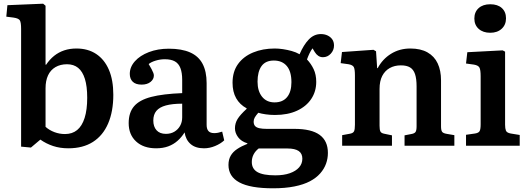

<svg xmlns="http://www.w3.org/2000/svg" viewBox="-20 -787 2851 1037"><path d="M147 10 94 5V-631Q94 -665 87.5 -676.5Q81 -688 53 -692L14 -697L20 -759L213 -767L226 -756V-440L228 -436Q248 -466 272.5 -485.5Q297 -505 327 -515Q357 -525 393 -525Q455 -525 499.5 -495.5Q544 -466 568 -410.5Q592 -355 592 -275Q592 -185 564 -120Q536 -55 482 -20.5Q428 14 349 14Q304 14 266.5 1.5Q229 -11 198 -33ZM331 -63Q370 -63 396.5 -84.5Q423 -106 437 -150Q451 -194 451 -259Q451 -321 438.5 -361Q426 -401 402 -420.5Q378 -440 342 -440Q306 -440 279.5 -424.5Q253 -409 239.5 -380Q226 -351 226 -310V-102Q246 -84 273.5 -73.5Q301 -63 331 -63Z M823 14Q755 14 715 -23Q675 -60 675 -122Q675 -179 704 -213Q733 -247 796.5 -263.5Q860 -280 964 -284V-356Q964 -394 954.5 -419Q945 -444 924.5 -455.5Q904 -467 870 -467Q845 -467 820.5 -459.5Q796 -452 783 -441Q793 -425 799 -413Q805 -401 808 -393.5Q811 -386 811 -379Q811 -359 793 -344.5Q775 -330 745 -330Q713 -330 697 -345.5Q681 -361 681 -388Q681 -425 708.5 -456Q736 -487 784 -505.5Q832 -524 892 -524Q961 -524 1006.5 -504Q1052 -484 1074 -442.5Q1096 -401 1096 -338V-113Q1096 -90 1106 -79Q1116 -68 1137 -68Q1147 -68 1157.5 -70Q1168 -72 1180 -76L1191 -29Q1172 -11 1142 1.5Q1112 14 1082 14Q1036 14 1009.5 -9Q983 -32 977 -72Q961 -46 939 -26.5Q917 -7 888.5 3.5Q860 14 823 14ZM876 -64Q902 -64 921.5 -75.5Q941 -87 952.5 -107Q964 -127 964 -153V-227Q911 -227 876 -217.5Q841 -208 824.5 -188Q808 -168 808 -136Q808 -103 825.5 -83.5Q843 -64 876 -64Z M1455 230Q1393 230 1347.5 222Q1302 214 1272.5 198Q1243 182 1228.5 158.5Q1214 135 1214 104Q1214 75 1226 54Q1238 33 1261.5 17.5Q1285 2 1316 -10V-13Q1283 -23 1266 -46Q1249 -69 1249 -94Q1249 -121 1263 -144Q1277 -167 1312 -199V-202Q1275 -222 1255.5 -256.5Q1236 -291 1236 -340Q1236 -400 1265.5 -441Q1295 -482 1347 -503.5Q1399 -525 1464 -525Q1485 -525 1508.5 -521.5Q1532 -518 1555.5 -511.5Q1579 -505 1598 -494Q1620 -545 1648 -574Q1676 -603 1713 -603Q1733 -603 1749 -595.5Q1765 -588 1774.5 -574.5Q1784 -561 1784 -541Q1784 -516 1766.5 -497Q1749 -478 1724 -478Q1710 -478 1699 -485.5Q1688 -493 1680 -506L1668 -526Q1659 -514 1652 -499.5Q1645 -485 1638 -466Q1660 -443 1674 -413.5Q1688 -384 1688 -345Q1688 -293 1661 -252.5Q1634 -212 1584 -189Q1534 -166 1465 -166Q1439 -166 1415 -169.5Q1391 -173 1375 -178Q1362 -163 1356 -152.5Q1350 -142 1350 -130Q1350 -115 1357.5 -106.5Q1365 -98 1381 -94.5Q1397 -91 1420 -91H1570Q1662 -91 1706.5 -58.5Q1751 -26 1751 39Q1751 69 1741 97Q1731 125 1709.5 149.5Q1688 174 1654 192Q1620 210 1570 220Q1520 230 1455 230ZM1467 160Q1513 160 1545.5 148.5Q1578 137 1595.5 117Q1613 97 1613 70Q1613 42 1593 28.5Q1573 15 1533 15H1377Q1359 29 1349.5 47.5Q1340 66 1340 88Q1340 125 1370.5 142.5Q1401 160 1467 160ZM1463 -234Q1507 -234 1530.5 -262.5Q1554 -291 1554 -343Q1554 -401 1529 -430.5Q1504 -460 1459 -460Q1414 -460 1392.5 -430Q1371 -400 1371 -346Q1371 -295 1395.5 -264.5Q1420 -234 1463 -234Z M1828 0V-57L1871 -65Q1887 -68 1892 -77.5Q1897 -87 1897 -113V-379Q1897 -413 1891 -424.5Q1885 -436 1863 -440L1820 -446L1827 -506L1997 -518L2011 -510L2017 -419H2020Q2046 -468 2092 -496.5Q2138 -525 2196 -525Q2252 -525 2289 -504Q2326 -483 2344 -444.5Q2362 -406 2362 -353V-105Q2362 -83 2368 -75Q2374 -67 2393 -64L2434 -57V0H2165V-56L2201 -63Q2219 -66 2224.5 -74.5Q2230 -83 2230 -105V-320Q2230 -362 2221.5 -387Q2213 -412 2194.5 -423Q2176 -434 2145 -434Q2111 -434 2085 -419.5Q2059 -405 2044.5 -377Q2030 -349 2030 -307V-108Q2030 -86 2034.5 -77Q2039 -68 2054 -65L2097 -56V0Z M2497 0V-59L2546 -66Q2565 -69 2570.5 -79Q2576 -89 2576 -116V-375Q2576 -410 2569.5 -422Q2563 -434 2540 -438L2497 -444L2504 -505L2695 -515L2708 -508V-113Q2708 -93 2712.5 -81.5Q2717 -70 2738 -66L2787 -58V0ZM2628 -610Q2589 -610 2565.5 -631Q2542 -652 2542 -687Q2542 -722 2565 -743Q2588 -764 2628 -764Q2668 -764 2690.5 -743.5Q2713 -723 2713 -688Q2713 -653 2689.5 -631.5Q2666 -610 2628 -610Z"/></svg>

Font: Literata 18pt SemiBold
Style: Regular
Weight: 600
Designer: Latin by Veronika Burian and Jose Scaglione. Greek by Irene Vlachou. Cyrillic by Vera Evstafieva.
Foundry: TypeTogether
Version: Version 3.103;gftools[0.9.29]